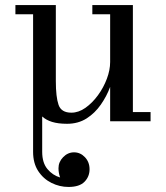

<svg xmlns="http://www.w3.org/2000/svg" viewBox="-20 -480 656 760"><path d="M273 123Q298 123 316.2 142.2Q334.5 161.5 334.5 190Q334.5 219 314.5 239.5Q294.5 260 251 260Q216 260 183.8 244Q151.5 228 131.2 197Q111 166 111 121V-423.5H41V-460H201V-159Q201 -96 211.8 -65Q222.5 -34 262.5 -34Q291 -34 318.2 -53.2Q345.5 -72.5 367.8 -103Q390 -133.5 403 -168.2Q416 -203 416 -234.5V-423.5H345.5V-460H506V-36.5H576V0H416V-136Q402.5 -99.5 379.2 -66Q356 -32.5 322.8 -11.2Q289.5 10 245.5 10Q210 10 186 2.5Q162 -5 147 -19V121Q147 164.5 167.8 189.2Q188.5 214 218 222.5Q211.5 204.5 211.5 186Q211.5 161 230 142Q248.5 123 273 123Z"/></svg>

Font: Bodoni* 06pt
Style: Regular
Weight: 400
Version: Version 2.3